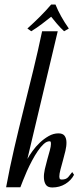

<svg xmlns="http://www.w3.org/2000/svg" viewBox="-20 -828 359 848"><path d="M101 -126Q110 -142 124 -161.5Q138 -181 156 -198Q174 -215 195 -227Q216 -239 238 -239Q257 -239 265 -228.5Q273 -218 273.5 -200.5Q274 -183 269 -162Q264 -141 258 -119.5Q252 -98 247 -79Q242 -60 242 -48Q242 -47 243 -41Q244 -35 253 -35Q272 -35 281.5 -46Q291 -57 299 -68L307 -56Q294 -31 268.5 -15.5Q243 0 211 0Q191 0 183 -11.5Q175 -23 174 -41Q173 -59 178 -81Q183 -103 189 -124Q195 -145 200 -163.5Q205 -182 205 -192Q205 -194 204.5 -199Q204 -204 199 -204Q186 -204 173 -192Q160 -180 147 -161Q134 -142 121.5 -118.5Q109 -95 99 -72.5Q89 -50 81.5 -30.5Q74 -11 70 -1H7Q23 -88 43 -174Q63 -260 84.5 -346Q106 -432 127 -518Q148 -604 166 -690H235ZM263 -690Q246 -706 231.5 -723Q217 -740 206 -754Q187 -739 165.5 -722.5Q144 -706 118 -690L101 -702Q131 -729 157.5 -755.5Q184 -782 206 -808H225Q246 -756 284 -702Z"/></svg>

Font: Lucien Schoenschriftv CAT
Style: Regular
Weight: 400
Designer: Lucian Bernhard 1928
Foundry: CAT-Fonts Peter Wiegel
Version: Version 1.000